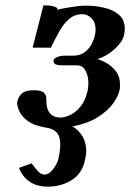

<svg xmlns="http://www.w3.org/2000/svg" viewBox="-20 -466 486 717"><path d="M51 161 98 144Q112 163 123 174.5Q134 186 146 186Q163 186 178.5 165.5Q194 145 198 127Q202 110 203.5 96.5Q205 83 205 73Q205 43 191.5 28.5Q178 14 149 10Q107 3 84 -14Q61 -31 52.5 -50Q44 -69 44 -81Q44 -86 45 -88Q50 -107 63 -118Q76 -129 107 -129Q135 -129 144 -119.5Q153 -110 153 -100V-90Q153 -77 156.5 -62.5Q160 -48 172 -37.5Q184 -27 207 -27Q220 -27 240 -35.5Q260 -44 279 -66Q298 -88 307 -126Q310 -141 310 -156Q310 -182 299.5 -202Q289 -222 268 -222H212Q180 -222 180 -237V-240Q182 -249 194.5 -253.5Q207 -258 221 -258H252Q280 -258 297 -271.5Q314 -285 323 -303Q332 -321 334 -333Q337 -344 337 -355Q337 -383 321.5 -398Q306 -413 288 -413Q259 -413 238.5 -395.5Q218 -378 202 -349.5Q186 -321 170 -288H102L142 -446Q165 -446 177 -443Q189 -440 192 -437Q197 -431 192 -430Q196 -430 202.5 -431.5Q209 -433 218 -435Q236 -438 258.5 -441.5Q281 -445 301 -445Q334 -445 367.5 -437.5Q401 -430 423.5 -411.5Q446 -393 446 -358Q446 -348 443 -334Q437 -309 408.5 -283Q380 -257 344 -245Q360 -241 379.5 -229.5Q399 -218 413.5 -199Q428 -180 428 -152Q428 -147 428 -141Q428 -135 426 -128Q421 -105 401 -78Q381 -51 344.5 -28Q308 -5 251 6Q275 21 288.5 44Q302 67 302 97Q302 113 297 133Q286 183 247 207Q208 231 159 231Q79 231 51 161Z"/></svg>

Font: Libertinus Serif Semibold Italic
Style: Regular
Weight: 600
Italic angle: -11.5°
Designer: Philipp H. Poll, Khaled Hosny
Foundry: Caleb Maclennan
Version: Version 7.051;RELEASE